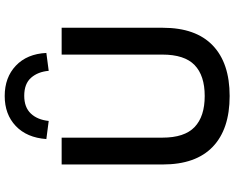

<svg xmlns="http://www.w3.org/2000/svg" viewBox="-110 -877 996 816"><g transform="rotate(-90 388.0 -469.0)"><path d="M388 9Q247 9 172 -63Q97 -135 97 -275V-705H211V-277Q211 -183 256 -140Q301 -97 388 -97Q475 -97 519.5 -140Q564 -183 564 -277V-705H678V-275Q678 -135 603 -63Q528 9 388 9ZM282 -760 205 -770Q211 -853 260.5 -900Q310 -947 388 -947Q467 -947 517 -899.5Q567 -852 571 -770L495 -760Q491 -806 465.5 -835Q440 -864 389 -864Q340 -864 313.5 -836Q287 -808 282 -760Z"/></g></svg>

Font: Nunito Sans 6pt SemiBold
Style: Regular
Weight: 600
Version: Version 3.101;gftools[0.9.27]